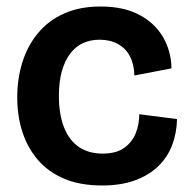

<svg xmlns="http://www.w3.org/2000/svg" viewBox="-20 -556 583 590"><path d="M294 14Q227 14 178 -6.5Q129 -27 97 -64Q65 -101 49 -150Q33 -199 33 -256Q33 -315 49 -365.5Q65 -416 97 -454.5Q129 -493 177 -514.5Q225 -536 289 -536Q360 -536 408 -510.5Q456 -485 481 -442Q506 -399 507 -346L393 -324Q392 -359 379 -383.5Q366 -408 342 -421Q318 -434 286 -434Q258 -434 235 -423.5Q212 -413 195.5 -391Q179 -369 170 -337Q161 -305 161 -261Q161 -204 177 -164Q193 -124 223 -104Q253 -84 295 -84Q337 -84 361.5 -101.5Q386 -119 397 -146.5Q408 -174 408 -205L524 -190Q523 -147 509 -110Q495 -73 466 -45Q437 -17 394 -1.5Q351 14 294 14Z"/></svg>

Font: Bricolage Grotesque 60pt SemiBold
Style: Regular
Weight: 600
Version: Version 1.001;gftools[0.9.33.dev8+g029e19f]